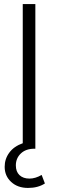

<svg xmlns="http://www.w3.org/2000/svg" viewBox="-20 -732 286 945"><path d="M201 171Q167 193 118 193Q67 193 35 163.5Q3 134 3 89Q3 50 26 19Q49 -12 92 -27V-712H154V0H149Q107 0 82.5 23.5Q58 47 58 82Q58 113 76 130Q94 147 125 147Q154 147 185 129Z"/></svg>

Font: Muli Light
Style: Regular
Weight: 300
Designer: Vernon Adams
Foundry: Vernon Adams
Version: Version 2.100